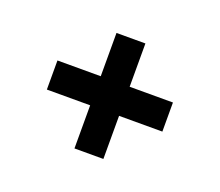

<svg xmlns="http://www.w3.org/2000/svg" viewBox="-69 -511 596 521"><g transform="rotate(20 229.0 -250.5)"><path d="M62.5 -208.5V-292.5H187.5V-417.5H271V-292.5H396V-208.5H271V-84H187.5V-208.5Z"/></g></svg>

Font: Nika
Style: Regular
Weight: 400
Designer: Mohammad Saleh Souzanchi
Foundry: http://font-store.ir
Version: Version:1.0.0;RFB:1.2.5;Building:2016-05-25 11:08:22.297533